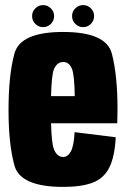

<svg xmlns="http://www.w3.org/2000/svg" viewBox="-20 -729 498 754"><path d="M228.5 5Q60 5 36.8 -78.8Q13.5 -162.5 13.5 -297Q13.5 -434.5 36.8 -519Q60 -603.5 227.5 -603.5Q397 -603.5 419.2 -518.5Q441.5 -433.5 441.5 -300.5Q441.5 -270 440.5 -245H180.5Q182.5 -165.5 192 -142.5Q204 -112.5 228.5 -112.5Q246 -112.5 258 -133.8Q270 -155 273 -210L434.5 -190Q430.5 -113.5 409.2 -71Q388 -28.5 344.2 -11.8Q300.5 5 228.5 5ZM180.5 -351.5H273.5Q272.5 -431.5 263 -457.5Q252.5 -485.5 228 -485.5Q203.5 -485.5 191.5 -456Q182.5 -433.5 180.5 -351.5ZM149.5 -622.5Q131.5 -622.5 118.8 -635.2Q106 -648 106 -666Q106 -683.5 118.8 -696.2Q131.5 -709 149.5 -709Q167 -709 179.8 -696.2Q192.5 -683.5 192.5 -666Q192.5 -648 179.8 -635.2Q167 -622.5 149.5 -622.5ZM306.5 -622.5Q288.5 -622.5 275.8 -635.2Q263 -648 263 -666Q263 -683.5 275.8 -696.2Q288.5 -709 306.5 -709Q324.5 -709 337 -696.2Q349.5 -683.5 349.5 -666Q349.5 -648 337 -635.2Q324.5 -622.5 306.5 -622.5Z"/></svg>

Font: Anybody Condensed ExtraBold
Style: Regular
Weight: 800
Width: 3
Designer: Tyler Finck
Foundry: Etcetera Type Company
Version: Version 1.010; ttfautohint (v1.8.3) -l 8 -r 50 -G 200 -x 14 